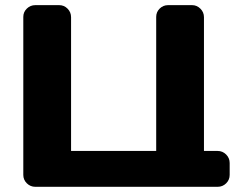

<svg xmlns="http://www.w3.org/2000/svg" viewBox="-20 -720 905 740"><path d="M69.8 -45.9V-654.8Q69.8 -673.8 83.5 -687Q97.2 -700.2 116.2 -700.2H208Q227.1 -700.2 240.5 -686.5Q253.9 -672.9 253.9 -653.8V-138.2H582V-654.8Q582 -673.8 595.5 -687Q608.9 -700.2 627.9 -700.2H720.2Q738.8 -700.2 752.4 -686.5Q766.1 -672.9 766.1 -653.8V-138.2H818.8Q837.9 -138.2 851.6 -124.5Q865.2 -110.8 865.2 -91.8V-45.9Q865.2 -26.9 851.6 -13.4Q837.9 0 818.8 0H116.2Q97.2 0 83.5 -13.4Q69.8 -26.9 69.8 -45.9Z"/></svg>

Font: Days One
Style: Regular
Weight: 400
Designer: Alexander Kalachev, Alexey Maslov, Jovanny Lemonad
Foundry: Alexander Kalachev, Alexey Maslov, Jovanny Lemonad
Version: Version 1.002